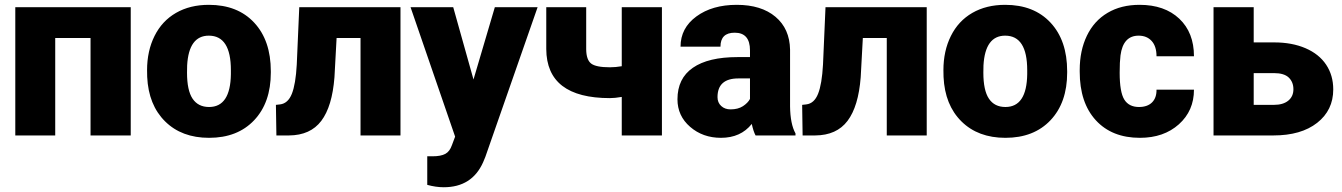

<svg xmlns="http://www.w3.org/2000/svg" viewBox="-20 -558 5527 791"><path d="M518.6 0H353V-401.4H207.5V0H43V-528.3H518.6Z M585.9 -269Q585.9 -348.1 616.7 -409.9Q647.5 -471.7 705.1 -504.9Q762.7 -538.1 840.3 -538.1Q959 -538.1 1027.3 -464.6Q1095.7 -391.1 1095.7 -264.6V-258.8Q1095.7 -135.3 1027.1 -62.7Q958.5 9.8 841.3 9.8Q728.5 9.8 660.2 -57.9Q591.8 -125.5 586.4 -241.2ZM750.5 -258.8Q750.5 -185.5 773.4 -151.4Q796.4 -117.2 841.3 -117.2Q929.2 -117.2 931.2 -252.4V-269Q931.2 -411.1 840.3 -411.1Q757.8 -411.1 751 -288.6Z M1629.9 -528.3V0H1465.3V-401.4H1366.7L1357.9 -239.7Q1348.6 -119.6 1303.7 -60.1Q1258.8 -0.5 1170.4 0H1118.7L1116.7 -126L1133.8 -127.9Q1166.5 -131.8 1182.4 -171.6Q1198.2 -211.4 1202.6 -292L1212.9 -528.3Z M1930.7 -230.5 2018.6 -528.3H2194.8L1979.5 88.4L1970.2 110.8Q1924.3 213.4 1808.1 213.4Q1775.9 213.4 1740.2 203.6V85.9H1761.7Q1796.4 85.9 1814.7 75.9Q1833 65.9 1841.8 40L1855 4.9L1671.4 -528.3H1847.2Z M2707 0H2541.5V-158.7Q2513.2 -153.8 2492.7 -153.8Q2362.3 -153.8 2296.6 -204.3Q2231 -254.9 2230.5 -356V-528.3H2395V-354.5Q2395.5 -311.5 2415.5 -296.1Q2435.5 -280.8 2492.7 -280.8Q2516.6 -280.8 2541.5 -285.2V-528.3H2707Z M3092.8 0Q3084 -16.1 3077.1 -47.4Q3031.7 9.8 2950.2 9.8Q2875.5 9.8 2823.2 -35.4Q2771 -80.6 2771 -148.9Q2771 -234.9 2834.5 -278.8Q2897.9 -322.8 3019 -322.8H3069.8V-350.6Q3069.8 -423.3 3006.8 -423.3Q2948.2 -423.3 2948.2 -365.7H2783.7Q2783.7 -442.4 2848.9 -490.2Q2914.1 -538.1 3015.1 -538.1Q3116.2 -538.1 3174.8 -488.8Q3233.4 -439.5 3234.9 -353.5V-119.6Q3235.8 -46.9 3257.3 -8.3V0ZM2989.7 -107.4Q3020.5 -107.4 3040.8 -120.6Q3061 -133.8 3069.8 -150.4V-234.9H3022Q2936 -234.9 2936 -157.7Q2936 -135.3 2951.2 -121.3Q2966.3 -107.4 2989.7 -107.4Z M3797.9 -528.3V0H3633.3V-401.4H3534.7L3525.9 -239.7Q3516.6 -119.6 3471.7 -60.1Q3426.8 -0.5 3338.4 0H3286.6L3284.7 -126L3301.8 -127.9Q3334.5 -131.8 3350.3 -171.6Q3366.2 -211.4 3370.6 -292L3380.9 -528.3Z M3866.7 -269Q3866.7 -348.1 3897.5 -409.9Q3928.2 -471.7 3985.8 -504.9Q4043.5 -538.1 4121.1 -538.1Q4239.7 -538.1 4308.1 -464.6Q4376.5 -391.1 4376.5 -264.6V-258.8Q4376.5 -135.3 4307.9 -62.7Q4239.3 9.8 4122.1 9.8Q4009.3 9.8 3940.9 -57.9Q3872.6 -125.5 3867.2 -241.2ZM4031.2 -258.8Q4031.2 -185.5 4054.2 -151.4Q4077.1 -117.2 4122.1 -117.2Q4210 -117.2 4211.9 -252.4V-269Q4211.9 -411.1 4121.1 -411.1Q4038.6 -411.1 4031.7 -288.6Z M4672.4 -117.2Q4707 -117.2 4726.1 -136Q4745.1 -154.8 4744.6 -188.5H4898.9Q4898.9 -101.6 4836.7 -45.9Q4774.4 9.8 4676.3 9.8Q4561 9.8 4494.6 -62.5Q4428.2 -134.8 4428.2 -262.7V-269.5Q4428.2 -349.6 4457.8 -410.9Q4487.3 -472.2 4543 -505.1Q4598.6 -538.1 4674.8 -538.1Q4777.8 -538.1 4838.4 -481Q4898.9 -423.8 4898.9 -326.2H4744.6Q4744.6 -367.2 4724.6 -389.2Q4704.6 -411.1 4670.9 -411.1Q4606.9 -411.1 4596.2 -329.6Q4592.8 -303.7 4592.8 -258.3Q4592.8 -178.7 4611.8 -147.9Q4630.9 -117.2 4672.4 -117.2Z M5145 -383.3H5229.5Q5302.7 -383.3 5358.4 -359.4Q5414.1 -335.4 5443.4 -291.5Q5472.7 -247.6 5472.7 -189.5Q5472.7 -104 5406.5 -52Q5340.3 0 5226.1 0H4979.5V-528.3H5145ZM5145 -256.8V-126H5228.5Q5266.1 -126 5287.4 -143.3Q5308.6 -160.6 5308.6 -190.4Q5308.6 -219.7 5289.6 -238.3Q5270.5 -256.8 5228.5 -256.8Z"/></svg>

Font: Roboto Black
Style: Regular
Weight: 900
Designer: Google
Version: Version 2.134; 2016